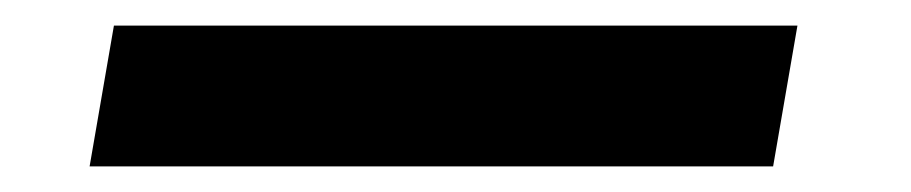

<svg xmlns="http://www.w3.org/2000/svg" viewBox="-20 -20 712 150"><path d="M584 110 603 0H69L50 110Z"/></svg>

Font: Asimov
Style: XWidIt
Weight: 500
Designer: Google
Version: Version 2.000980; 2014